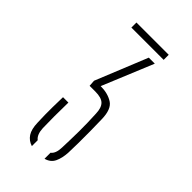

<svg xmlns="http://www.w3.org/2000/svg" viewBox="-131 -834 429 429"><g transform="rotate(45 83.0 -620.0)"><path d="M101.5 -439.5V-458.5Q111 -465.5 111.5 -485Q112.5 -511.5 112.8 -537.5Q113 -563.5 111.5 -592Q111 -610 103 -618Q95 -626 75.5 -626H57.5L56.5 -641L106.5 -764H125.5L75.5 -643Q98 -643 113.5 -633.2Q129 -623.5 129.5 -592Q130 -575 130.2 -555.2Q130.5 -535.5 130.2 -517.2Q130 -499 129.5 -487Q128.5 -468.5 122.5 -456Q116.5 -443.5 101.5 -439.5ZM61.5 -439.5Q48.5 -443.5 41.2 -454.5Q34 -465.5 33.5 -486Q33 -499.5 32.8 -510.2Q32.5 -521 32.8 -533.8Q33 -546.5 33.5 -566H50.5Q50 -542 50 -521.8Q50 -501.5 50.5 -485Q51.5 -465.5 61.5 -458ZM31.5 -784V-800H133.5V-784Z"/></g></svg>

Font: Big Shoulders Stencil Thin
Style: Regular
Weight: 100
Designer: Patric King
Foundry: XO Type Co
Version: Version 2.001